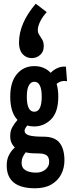

<svg xmlns="http://www.w3.org/2000/svg" viewBox="-20 -835 390 1031"><path d="M164 -156Q144 -156 126 -161Q120 -153 116 -146.5Q112 -140 112 -132Q112 -116 135 -108.5Q158 -101 214 -101Q274 -101 300 -68Q326 -35 326 26Q326 67 308.5 101Q291 135 256 155.5Q221 176 168 176Q16 176 16 53Q16 22 28 -2Q40 -26 60 -43Q48 -54 41 -70Q34 -86 35 -108Q35 -132 46.5 -152.5Q58 -173 74 -191Q35 -232 35 -316Q35 -395 71 -437.5Q107 -480 164 -480Q218 -480 252 -444Q269 -461 289.5 -470Q310 -479 334 -477L340 -399Q310 -405 284 -385Q293 -354 293 -316Q293 -233 254.5 -194.5Q216 -156 164 -156ZM164 -235Q204 -235 204 -316Q204 -396 164 -396Q146 -396 135 -376.5Q124 -357 124 -316Q124 -235 164 -235ZM96 40Q96 67 117.5 79.5Q139 92 173 92Q205 92 224.5 75Q244 58 244 35Q244 8 229.5 -1.5Q215 -11 188 -11Q170 -11 152 -12Q134 -13 118 -17Q108 -4 102 9Q96 22 96 40ZM172 -815 231 -770Q208 -745 195.5 -719Q183 -693 183 -673Q183 -659 191 -647.5Q199 -636 207 -622Q215 -608 215 -587Q215 -557 195.5 -540Q176 -523 151 -523Q121 -523 101.5 -544.5Q82 -566 82 -606Q82 -710 172 -815Z"/></svg>

Font: Inconsolata ExtraCondensed ExtraBold
Style: Regular
Weight: 800
Width: 2
Monospace: yes
Designer: Raph Levien, Cyreal, Brenton Simpson
Foundry: Raph Levien, Cyreal, Google
Version: Version 3.001; ttfautohint (v1.8.2.53-6de2)